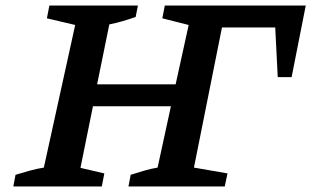

<svg xmlns="http://www.w3.org/2000/svg" viewBox="-20 -672 1147 692"><path d="M28 0 36 -42Q62 -50 87.5 -57Q113 -64 138 -68L251 -582L149 -606L158 -652H477L469 -611Q447 -603 423 -596Q399 -589 374 -584L330 -368H613L660 -582L565 -606L574 -652H1082L1031 -394H981L972 -573H780L679 -68L800 -47L790 0H443L451 -42Q476 -50 500 -57Q524 -64 548 -68L596 -289H315L270 -67L356 -47L347 0Z"/></svg>

Font: Piazzolla SemiBold
Style: Italic
Weight: 600
Italic angle: -11.3°
Designer: Juan Pablo del Peral
Foundry: Huerta Tipografica
Version: Version 1.330